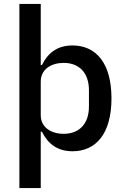

<svg xmlns="http://www.w3.org/2000/svg" viewBox="-20 -760 640 980"><path d="M79 200H188V-88H194C225 -25 274 12 350 12C471 12 549 -79 549 -258C549 -437 471 -528 350 -528C274 -528 225 -491 194 -428H188V-740H79ZM305 -77C242 -77 188 -109 188 -172V-344C188 -407 242 -439 305 -439C388 -439 434 -384 434 -300V-216C434 -132 388 -77 305 -77Z"/></svg>

Font: IBM Mono Medium
Style: Regular
Weight: 500
Monospace: yes
Designer: Mike Abbink, Paul van der Laan, Pieter van Rosmalen
Foundry: Bold Monday
Version: Version 2.3